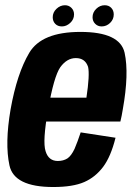

<svg xmlns="http://www.w3.org/2000/svg" viewBox="-20 -728 524 752"><path d="M188.5 4.5 206.5 -97.5Q170 -97.5 158.5 -136Q146 -174 168.5 -299.5Q191 -428 216 -464.5Q242 -500.5 277 -500.5Q313.5 -500.5 325 -466Q332 -435 318.5 -345.5H163L147 -252H451.5Q457 -274.5 461 -300Q486 -439.5 468 -521.5Q449.5 -603 295 -603Q143 -603 94.5 -521Q46.5 -440 21.5 -300Q-1.5 -166 17 -80.5Q35 4.5 188.5 4.5ZM206.5 -97.5 188.5 4.5Q265.5 4.5 310 -15Q353.5 -34 384 -74.5Q414 -114.5 432.5 -188.5L296 -209.5Q284 -173 272 -145Q259 -117.5 244 -107.5Q228 -97.5 206.5 -97.5ZM222.5 -624.5Q240 -624.5 255 -638.2Q270 -652 270 -671.5Q270 -687 259.8 -697.2Q249.5 -707.5 234.5 -707.5Q216 -707.5 201.2 -693.5Q186.5 -679.5 186.5 -660.5Q186.5 -645 196.2 -634.8Q206 -624.5 222.5 -624.5ZM378 -624.5Q397 -624.5 411.2 -638.2Q425.5 -652 425.5 -671.5Q425.5 -687 415.8 -697.2Q406 -707.5 390 -707.5Q371.5 -707.5 357 -693.5Q342.5 -679.5 342.5 -660.5Q342.5 -645 352.8 -634.8Q363 -624.5 378 -624.5Z"/></svg>

Font: Anybody Condensed
Style: Bold Italic
Weight: 700
Width: 3
Italic angle: -10°
Version: Version 1.113;gftools[0.9.25]